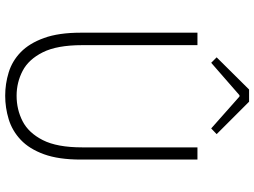

<svg xmlns="http://www.w3.org/2000/svg" viewBox="-140 -827 980 740"><g transform="rotate(90 350.0 -457.0)"><path d="M349 13Q303 13 259 -0.5Q215 -14 181 -47Q147 -80 126.5 -136.5Q106 -193 106 -278V-728H154V-284Q154 -187 181.5 -132Q209 -77 253.5 -54Q298 -31 349 -31Q402 -31 447 -54Q492 -77 520 -132Q548 -187 548 -284V-728H595V-278Q595 -193 574.5 -136.5Q554 -80 519 -47Q484 -14 439.5 -0.5Q395 13 349 13ZM222 -781 201 -802 325 -927H372L497 -802L475 -781L352 -890H347Z"/></g></svg>

Font: Noto Sans HK Thin ExtraLight
Style: Regular
Weight: 250
Version: Version 2.004-H2;hotconv 1.0.118;makeotfexe 2.5.65603